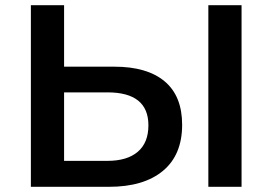

<svg xmlns="http://www.w3.org/2000/svg" viewBox="-20 -720 1050 740"><path d="M682 -239Q682 -123 608 -61.5Q534 0 400 0H99V-700H227V-463H421Q547 -463 614.5 -406.5Q682 -350 682 -239ZM552 -237Q552 -364 394 -364H227V-100H394Q470 -100 511 -135Q552 -170 552 -237ZM783 -700H911V0H783Z"/></svg>

Font: APTA Sans SemiBold
Style: Bold
Weight: 600
Version: Version 7.200